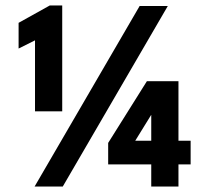

<svg xmlns="http://www.w3.org/2000/svg" viewBox="-20 -682 752 702"><path d="M108 -534.5 48 -504.5V-598.5L162 -662H207.5V-275H108ZM490.5 -660H593.5L209.5 0H106.5ZM632.5 -385V-167.5H677V-81H632.5V0H533V-81H375.5V-159.5L517 -385ZM533 -167.5V-261.5H532.5L474.5 -167.5Z"/></svg>

Font: League Spartan ExtraBold
Style: Regular
Weight: 800
Foundry: The League of Moveable Type
Version: Version 2.002